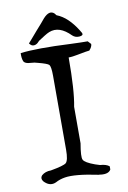

<svg xmlns="http://www.w3.org/2000/svg" viewBox="-89 -850 599 900"><g transform="rotate(-10 210.5 -399.5)"><path d="M141 -675Q123 -653 104 -660Q96 -665 92 -671Q98 -678 109.5 -691Q121 -704 137 -723Q152 -740 163.5 -753Q175 -766 182 -775Q213 -809 235 -788Q238 -785 242 -779Q270 -768 293.5 -745.5Q317 -723 337 -691L346 -676Q351 -664 332 -662Q312 -660 298 -673Q245 -727 195 -707Q185 -703 171.5 -694.5Q158 -686 141 -675ZM104 -8Q76 5 51 -18L46 -23Q40 -31 40 -37Q40 -44 43 -48L46 -52Q63 -67 90 -67Q152 -78 164 -88Q177 -100 177 -150V-502Q177 -545 169 -555Q161 -563 118 -574Q104 -579 84 -580Q57 -581 51 -594Q45 -608 46 -633Q84 -638 144 -638.5Q204 -639 284 -635Q309 -634 329 -633.5Q349 -633 365 -633L379 -618Q379 -611 375.5 -604Q372 -597 368 -593L365 -589Q361 -589 346.5 -586.5Q332 -584 306 -579Q295 -577 284.5 -575.5Q274 -574 264 -574Q264 -416 249 -342V-168Q238 -105 245 -91Q252 -76 299 -59Q303 -58 308.5 -56Q314 -54 321 -52Q351 -50 365 -38V-23Q354 -3 317 -7Q313 -8 311 -8Q309 -8 307 -8Q197 -31 149 -23Q124 -19 104 -8Z"/></g></svg>

Font: New Tegomin
Style: Regular
Weight: 400
Designer: Kyosuke Nagai
Version: Version 1.000